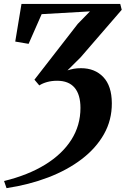

<svg xmlns="http://www.w3.org/2000/svg" viewBox="-22 -763 634 970"><path d="M11 187.5 -1.5 151.5Q119.5 122 206 68.8Q292.5 15.5 338.5 -57Q384.5 -129.5 384.5 -217.5Q384.5 -285 354.8 -320Q325 -355 266.5 -355Q240 -355 216.8 -348.8Q193.5 -342.5 176.5 -331.5L152 -360.5L371 -642.5L432.5 -705.5L188.5 -691.5L122.5 -541.5L55 -553L86.5 -743H585.5L593 -713.5L385 -473L319 -407.5Q334.5 -412.5 350.5 -415.5Q366.5 -418.5 387.5 -418.5Q457 -418.5 499.8 -373.8Q542.5 -329 543 -242Q543.5 -156.5 503.2 -85.2Q463 -14 390.5 41.2Q318 96.5 221 133.5Q124 170.5 11 187.5Z"/></svg>

Font: Merriweather 96pt
Style: Bold Italic
Weight: 700
Italic angle: -7.8°
Version: Version 2.101